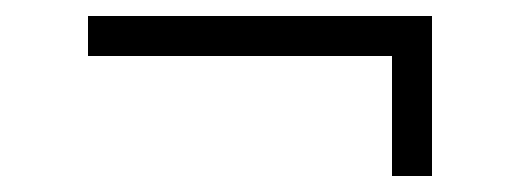

<svg xmlns="http://www.w3.org/2000/svg" viewBox="-20 -370 640 240"><path d="M520 -350V-150H470V-300H90V-350Z"/></svg>

Font: Bona Nova
Style: Bold
Weight: 700
Designer: Mateusz Machalski
Foundry: Capitalics
Version: Version 4.001; ttfautohint (v1.8.3)